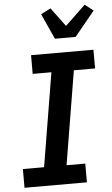

<svg xmlns="http://www.w3.org/2000/svg" viewBox="-64 -1032 628 1073"><g transform="rotate(-5 250.0 -495.0)"><path d="M29 0V-105H148L235 -630H130V-735H480V-630H361L274 -105H379V0ZM271 -815 206 -958 261 -986 339 -881 453 -990 500 -953 387 -815Z"/></g></svg>

Font: Iosevka SS18 Extrabold
Style: Italic
Weight: 800
Italic angle: -9°
Monospace: yes
Designer: Belleve Invis
Foundry: Belleve Invis
Version: Version 25.1.1; ttfautohint (v1.8.4)